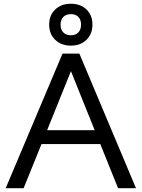

<svg xmlns="http://www.w3.org/2000/svg" viewBox="-20 -983 740 1003"><path d="M9.8 0 306.6 -703.1H394.5L690.4 0H596.7L503.9 -230.5H196.8L103.5 0ZM350.6 -611.3 226.1 -302.7H474.6ZM350.1 -744.6Q299.8 -744.6 268.3 -775.1Q236.8 -805.7 236.8 -854.5Q236.8 -903.3 268.3 -933.3Q299.8 -963.4 350.1 -963.4Q400.9 -963.4 431.9 -933.3Q462.9 -903.3 462.9 -854.5Q462.9 -805.7 431.9 -775.1Q400.9 -744.6 350.1 -744.6ZM350.1 -798.8Q375 -798.8 389.2 -813.5Q403.3 -828.1 403.3 -854.5Q403.3 -880.4 389.2 -894.8Q375 -909.2 350.1 -909.2Q325.2 -909.2 310.8 -894.5Q296.4 -879.9 296.4 -854Q296.4 -828.1 310.8 -813.5Q325.2 -798.8 350.1 -798.8Z"/></svg>

Font: Schibsted Grotesk
Style: Regular
Weight: 400
Designer: Bakken & Baeck AS, Henrik Kongsvoll
Foundry: Schibsted ASA
Version: Version 1.100; ttfautohint (v1.8.4.7-5d5b);gftools[0.9.25]